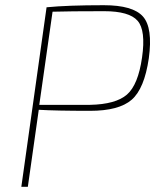

<svg xmlns="http://www.w3.org/2000/svg" viewBox="-20 -718 620 738"><path d="M62 0 159 -690Q240 -698 379 -698Q491 -698 529.5 -654.5Q568 -611 552 -494Q535 -377 486 -334.5Q437 -292 326 -292Q195 -292 129 -296L87 0ZM131 -315H326Q425 -317 468 -354.5Q511 -392 526 -497Q541 -601 509 -638Q477 -675 380 -675Q248 -675 182 -673Z"/></svg>

Font: Ezarion Thin
Style: Italic
Weight: 250
Italic angle: -8°
Designer: Natanael Gama
Version: Version 1.001;PS 001.001;hotconv 1.0.70;makeotf.lib2.5.58329